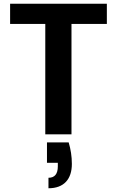

<svg xmlns="http://www.w3.org/2000/svg" viewBox="-20 -718 624 1026"><path d="M222 -590V0H362V-590H551V-698H34V-590ZM231 152H289V171C289 212 272 232 239 232V288C322 288 364 239 364 158C364 118 358 80 347 43H231Z"/></svg>

Font: Matrixport Bold
Style: Regular
Weight: 600
Designer: Ninad Kale (Devanagari), Jonny Pinhorn (Latin)
Foundry: Indian Type Foundry
Version: Version 2.000;PS 1.0;hotconv 1.0.79;makeotf.lib2.5.61930; tt